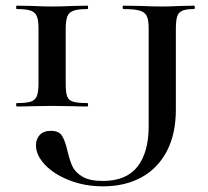

<svg xmlns="http://www.w3.org/2000/svg" viewBox="-20 -645 736 678"><path d="M289 -281Q291 -281 291 -275Q291 -269 289 -269Q256 -269 237 -270L163 -271L93 -270Q73 -269 39 -269Q37 -269 37 -275Q37 -281 39 -281Q73 -281 88.5 -286Q104 -291 110 -305.5Q116 -320 116 -350V-544Q116 -574 110 -588Q104 -602 88.5 -607.5Q73 -613 39 -613Q37 -613 37 -619Q37 -625 39 -625L93 -624Q137 -622 163 -622Q193 -622 239 -624L289 -625Q291 -625 291 -619Q291 -613 289 -613Q255 -613 239 -607Q223 -601 217.5 -586.5Q212 -572 212 -542V-350Q212 -319 217 -305Q222 -291 238 -286Q254 -281 289 -281ZM665 -613Q637 -613 623.5 -607Q610 -601 605.5 -586.5Q601 -572 601 -542V-258Q601 -172 569 -111Q537 -50 479 -18.5Q421 13 344 13Q279 13 224.5 -8.5Q170 -30 138.5 -63.5Q107 -97 107 -132Q107 -154 120.5 -168.5Q134 -183 160 -183Q188 -183 199 -165.5Q210 -148 218 -113Q226 -79 235.5 -58Q245 -37 270.5 -21.5Q296 -6 343 -6Q426 -6 465.5 -56.5Q505 -107 505 -200V-544Q505 -574 498.5 -588Q492 -602 473.5 -607.5Q455 -613 416 -613Q413 -613 413 -619Q413 -625 416 -625L477 -624Q523 -622 551 -622Q578 -622 620 -624L665 -625Q668 -625 668 -619Q668 -613 665 -613Z"/></svg>

Font: Cormorant Unicase SemiBold
Style: Regular
Weight: 600
Designer: Christian Thalmann (Catharsis Fonts)
Foundry: Catharsis Fonts
Version: Version 4.000